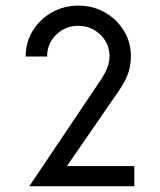

<svg xmlns="http://www.w3.org/2000/svg" viewBox="-20 -653 561 673"><path d="M70.1 -454.9Q70.1 -505.6 95.1 -545.8Q120.1 -586.1 162.2 -609.7Q204.2 -633.3 254.9 -633.3Q305.6 -633.3 347.2 -609.7Q388.9 -586.1 413.9 -545.8Q438.9 -505.6 438.9 -454.9Q438.9 -425 429.2 -396.2Q419.4 -367.4 395.1 -332.6L214.6 -70.8H450.7V0H82.6L333.3 -372.9Q350.7 -399.3 357.3 -418.8Q363.9 -438.2 363.9 -454.9Q363.9 -500 331.9 -531.2Q300 -562.5 254.2 -562.5Q208.3 -562.5 176.7 -531.2Q145.1 -500 145.1 -454.9Q145.1 -454.9 70.1 -454.9Z"/></svg>

Font: co2trust
Style: Regular
Weight: 400
Designer: Kristian Moeller
Foundry: Dicotype
Version: Version 1.000